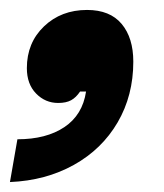

<svg xmlns="http://www.w3.org/2000/svg" viewBox="-79 -196 329 386"><path d="M-44 84Q14 84 50.5 59.5Q87 35 94 -12H82Q74 0 64 5.5Q54 11 38 11Q12 11 -6.5 -8Q-25 -27 -25 -59Q-25 -110 9.5 -143Q44 -176 96 -176Q142 -176 165.5 -148Q189 -120 189 -72Q189 -4 157.5 50Q126 104 69.5 135.5Q13 167 -59 170Z"/></svg>

Font: Open Sauce Sans Black Italic
Style: Regular
Weight: 900
Italic angle: -10°
Designer: Alfredo Marco Pradil
Foundry: Creative Sauce Fz LLC
Version: Version 1.477